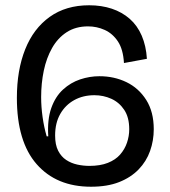

<svg xmlns="http://www.w3.org/2000/svg" viewBox="-20 -694 645 728"><path d="M325 14Q194 14 119 -71.5Q44 -157 44 -323Q44 -428 75.5 -507Q107 -586 168.5 -630Q230 -674 318 -674Q365 -674 404 -661Q443 -648 472 -622.5Q501 -597 517.5 -558.5Q534 -520 537 -471L450 -455Q447 -507 427 -537Q407 -567 377 -580.5Q347 -594 314 -594Q267 -594 233 -572Q199 -550 177.5 -512Q156 -474 146 -426Q136 -378 136 -326Q136 -289 141.5 -250Q147 -211 157 -177H163Q159 -241 174.5 -284.5Q190 -328 219 -354.5Q248 -381 284 -393Q320 -405 357 -405Q413 -405 459.5 -382.5Q506 -360 534.5 -315Q563 -270 563 -204Q563 -161 549 -121.5Q535 -82 505.5 -51.5Q476 -21 431.5 -3.5Q387 14 325 14ZM319 -65Q360 -65 389 -76.5Q418 -88 435.5 -108Q453 -128 461.5 -153Q470 -178 470 -204Q470 -249 451 -277.5Q432 -306 402 -319.5Q372 -333 338 -333Q295 -333 261.5 -314.5Q228 -296 208.5 -262Q189 -228 189 -180Q189 -145 200.5 -122.5Q212 -100 231 -87.5Q250 -75 273 -70Q296 -65 319 -65Z"/></svg>

Font: Bricolage Grotesque 72pt
Style: Regular
Weight: 400
Version: Version 1.001;gftools[0.9.33.dev8+g029e19f]